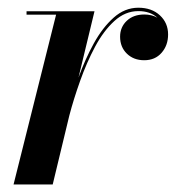

<svg xmlns="http://www.w3.org/2000/svg" viewBox="-20 -490 490 510"><path d="M129 -451H50.5V-460H231L188.5 -284Q206 -332.5 229.2 -374.8Q252.5 -417 282 -443.2Q311.5 -469.5 347.5 -469.5Q383 -469.5 404.8 -449.2Q426.5 -429 426.5 -398.5Q426.5 -369.5 409.2 -349.8Q392 -330 363 -330Q335 -330 317 -347.5Q299 -365 299 -392.5Q299 -418 316.8 -434.8Q334.5 -451.5 363.5 -451.5Q383 -451.5 398 -443Q379 -460.5 347.5 -460.5Q312.5 -460.5 283.8 -434.2Q255 -408 232.5 -365.8Q210 -323.5 192.8 -275Q175.5 -226.5 164 -182.5L120 0H16Z"/></svg>

Font: Bodoni* 24pt Medium
Style: Italic
Weight: 500
Italic angle: -13°
Version: Version 2.3